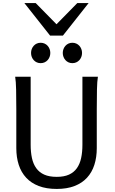

<svg xmlns="http://www.w3.org/2000/svg" viewBox="-20 -1209 743 1241"><path d="M612.8 -712.9Q607.9 -683.6 606.7 -630.1Q605.5 -576.7 605.5 -500.5V-251.5Q605.5 -191.9 589.8 -143.3Q574.2 -94.7 542.2 -60.1Q510.3 -25.4 461.4 -6.6Q412.6 12.2 346.7 12.2Q279.8 12.2 230.7 -6.6Q181.6 -25.4 149.4 -60.1Q117.2 -94.7 101.3 -143.3Q85.4 -191.9 85.4 -251.5V-500.5Q85.4 -572.8 84.2 -628.2Q83 -683.6 78.1 -712.9H178.2V-273.4Q178.2 -225.6 186.5 -187.3Q194.8 -148.9 214.4 -121.8Q233.9 -94.7 266.1 -80.3Q298.3 -65.9 346.7 -65.9Q394 -65.9 425.8 -80.3Q457.5 -94.7 476.8 -121.8Q496.1 -148.9 504.4 -187.3Q512.7 -225.6 512.7 -273.4V-712.9ZM180.7 -866.7Q180.7 -880.4 185.3 -892.3Q189.9 -904.3 198.2 -913.3Q206.5 -922.4 217.8 -927.5Q229 -932.6 242.7 -932.6Q256.3 -932.6 267.8 -927.5Q279.3 -922.4 287.6 -913.3Q295.9 -904.3 300.5 -892.3Q305.2 -880.4 305.2 -866.7Q305.2 -853 300.5 -841.1Q295.9 -829.1 287.6 -820.1Q279.3 -811 267.8 -805.9Q256.3 -800.8 242.7 -800.8Q229 -800.8 217.8 -805.9Q206.5 -811 198.2 -820.1Q189.9 -829.1 185.3 -841.1Q180.7 -853 180.7 -866.7ZM385.7 -866.7Q385.7 -880.4 390.4 -892.3Q395 -904.3 403.3 -913.3Q411.6 -922.4 422.9 -927.5Q434.1 -932.6 447.8 -932.6Q461.4 -932.6 472.9 -927.5Q484.4 -922.4 492.7 -913.3Q501 -904.3 505.6 -892.3Q510.3 -880.4 510.3 -866.7Q510.3 -853 505.6 -841.1Q501 -829.1 492.7 -820.1Q484.4 -811 472.9 -805.9Q461.4 -800.8 447.8 -800.8Q434.1 -800.8 422.9 -805.9Q411.6 -811 403.3 -820.1Q395 -829.1 390.4 -841.1Q385.7 -853 385.7 -866.7ZM210.9 -1189 345.2 -1052.2 479.5 -1189H552.7L386.7 -979H303.7L137.7 -1189Z"/></svg>

Font: Andika Basic
Style: Regular
Weight: 400
Designer: Annie Olsen & Victor Gaultney
Foundry: SIL International
Version: Version 1.000